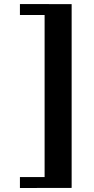

<svg xmlns="http://www.w3.org/2000/svg" viewBox="-20 -770 465 950"><path d="M78.6 160.2V106H200.7V-695.8H78.6V-750L334.5 -749.5V159.7Z"/></svg>

Font: Gelasio SemiBold
Style: Regular
Weight: 600
Designer: Eben Sorkin
Foundry: Eben Sorkin
Version: Version 1.008